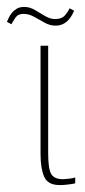

<svg xmlns="http://www.w3.org/2000/svg" viewBox="-54 -531 245 554"><path d="M118 3Q84 3 73.5 -21Q63 -45 63 -86V-399H85V-89Q85 -43 94 -28.5Q103 -14 127 -14Q133 -14 146 -15.5Q159 -17 163 -19V-2Q160 -1 153 0Q146 1 137 2Q128 3 118 3ZM106 -457Q90 -457 75 -465.5Q60 -474 44.5 -482.5Q29 -491 14 -491Q-2 -491 -9.5 -480Q-17 -469 -21 -461L-34 -468Q-32 -472 -29 -479Q-26 -486 -20 -493.5Q-14 -501 -5.5 -506Q3 -511 16 -511Q32 -511 47 -502Q62 -493 76.5 -484.5Q91 -476 105 -476Q125 -476 134.5 -488Q144 -500 147 -507L160 -500Q158 -496 154.5 -489Q151 -482 144.5 -474.5Q138 -467 128.5 -462Q119 -457 106 -457Z"/></svg>

Font: Genos Thin Thin
Style: Regular
Weight: 250
Version: Version 1.010